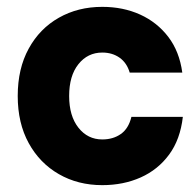

<svg xmlns="http://www.w3.org/2000/svg" viewBox="-20 -530 565 560"><path d="M278.3 10Q207.5 10 151.7 -22.1Q95.8 -54.2 63.8 -112.5Q31.7 -170.8 31.7 -250Q31.7 -330 63.8 -388.3Q95.8 -446.7 151.7 -478.3Q207.5 -510 278.3 -510Q339.2 -510 388.8 -487.5Q438.3 -465 470.8 -422.5Q503.3 -380 511.7 -318.3H358.3Q350 -346.7 328.8 -361.7Q307.5 -376.7 278.3 -376.7Q235.8 -376.7 208.8 -342.9Q181.7 -309.2 181.7 -250Q181.7 -191.7 208.8 -157.5Q235.8 -123.3 278.3 -123.3Q310 -123.3 332.5 -139.2Q355 -155 363.3 -189.2H513.3Q505.8 -123.3 473.3 -79.2Q440.8 -35 390.4 -12.5Q340 10 278.3 10Z"/></svg>

Font: Funnel Sans ExtraBold
Style: Regular
Weight: 800
Version: Version 1.000; Beta; Release 5; Build 24; ttfautohint (v1.8.